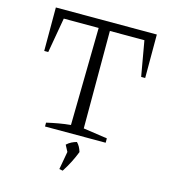

<svg xmlns="http://www.w3.org/2000/svg" viewBox="-124 -749 942 1058"><g transform="rotate(15 347.0 -219.5)"><path d="M639 -649V-401H616L581 -601H384V-45L521 -25V0H175V-22Q210 -30 244 -36Q278 -42 311 -45L320 -601H121L86 -401H63V-649ZM312 206 333 89 395 87Q383 118 367.5 148.5Q352 179 332 210ZM339 120 311 67Q324 55 338 48Q352 41 367 37Q377 47 383.5 59Q390 71 395 87Z"/></g></svg>

Font: Piazzolla 24pt Light
Style: Regular
Weight: 300
Designer: Juan Pablo del Peral
Foundry: Huerta Tipografica
Version: Version 2.005